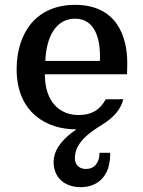

<svg xmlns="http://www.w3.org/2000/svg" viewBox="-20 -525 590 794"><path d="M48.8 -238.3C48.8 -57.1 176.3 9.8 292.5 9.8H296.4C249.5 41 201.7 87.4 201.7 145C201.7 210.9 249 249 313.5 249C383.3 249 438 204.1 435.5 106.9H391.6C391.6 148.9 369.6 173.8 335.4 173.8C303.7 173.8 289.6 151.9 289.6 129.4C289.6 64 351.1 22.5 403.8 -10.3C451.7 -40 481 -75.2 489.7 -114.7L417 -114.3C395.5 -73.2 361.3 -49.3 304.2 -49.3C230.5 -49.3 165.5 -100.1 165.5 -217.8H505.4C505.9 -230.5 506.3 -251 506.3 -263.7C506.3 -376 461.9 -504.9 290 -504.9C128.4 -504.9 48.8 -387.2 48.8 -238.3ZM167.5 -272.9C171.4 -374.5 212.4 -447.8 290.5 -447.8C375.5 -447.8 397 -359.4 393.1 -272.9Z"/></svg>

Font: Arbutus Slab
Style: Regular
Weight: 400
Designer: Karolina Lach
Foundry: Karolina Lach
Version: Version 1.001